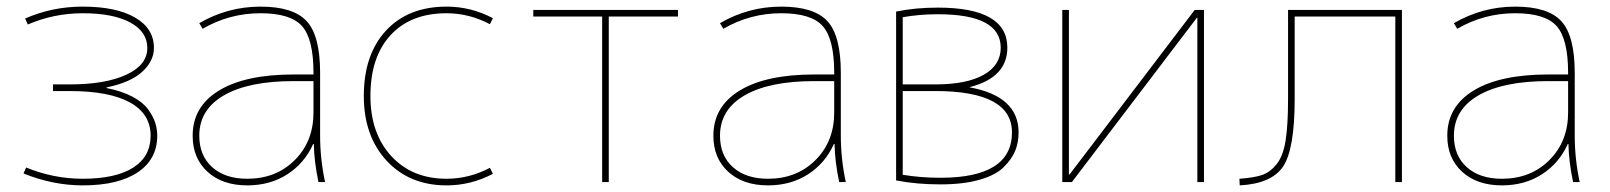

<svg xmlns="http://www.w3.org/2000/svg" viewBox="-20 -550 4863 580"><path d="M302 -284Q348 -275 380 -258Q412 -241 427.5 -219.5Q443 -198 449 -179Q455 -160 455 -140Q455 -69 396 -29.5Q337 10 230 10Q140 10 51 -26L59 -44Q142 -10 230 -10Q329 -10 382 -43.5Q435 -77 435 -140Q435 -206 372.5 -240.5Q310 -275 190 -275H140V-295H190Q299 -295 362 -324.5Q425 -354 425 -405Q425 -454 373.5 -482Q322 -510 230 -510Q143 -510 64 -476L56 -494Q137 -530 230 -530Q331 -530 388 -497Q445 -464 445 -405Q445 -366 410 -333.5Q375 -301 302 -286Z M928 -115H926Q900 -57 848 -23.5Q796 10 727 10Q652 10 607 -31Q562 -72 562 -140Q562 -228 641.5 -276.5Q721 -325 867 -325H927V-330Q927 -432 892.5 -471Q858 -510 767 -510Q673 -510 592 -463L582 -480Q668 -530 767 -530Q866 -530 906.5 -486Q947 -442 947 -330V-140Q947 -70 962 0H942Q929 -62 928 -115ZM582 -140Q582 -80 621 -45Q660 -10 727 -10Q814 -10 870.5 -66.5Q927 -123 927 -210V-305H867Q731 -305 656.5 -262Q582 -219 582 -140Z M1460 -43 1469 -25Q1403 10 1329 10Q1217 10 1148 -64.5Q1079 -139 1079 -260Q1079 -385 1146 -457.5Q1213 -530 1329 -530Q1403 -530 1469 -495L1460 -477Q1397 -510 1329 -510Q1221 -510 1160 -444Q1099 -378 1099 -260Q1099 -147 1162 -78.5Q1225 -10 1329 -10Q1397 -10 1460 -43Z M2028 -500H1819V0H1799V-500H1591V-520H2028Z M2501 -115H2499Q2473 -57 2421 -23.5Q2369 10 2300 10Q2225 10 2180 -31Q2135 -72 2135 -140Q2135 -228 2214.5 -276.5Q2294 -325 2440 -325H2500V-330Q2500 -432 2465.5 -471Q2431 -510 2340 -510Q2246 -510 2165 -463L2155 -480Q2241 -530 2340 -530Q2439 -530 2479.5 -486Q2520 -442 2520 -330V-140Q2520 -70 2535 0H2515Q2502 -62 2501 -115ZM2155 -140Q2155 -80 2194 -45Q2233 -10 2300 -10Q2387 -10 2443.5 -66.5Q2500 -123 2500 -210V-305H2440Q2304 -305 2229.5 -262Q2155 -219 2155 -140Z M2813 -507Q2758 -507 2707 -498V-295H2805Q2900 -295 2951.5 -324Q3003 -353 3003 -406Q3003 -507 2813 -507ZM3057 -150Q3057 -120 3047 -95Q3037 -70 3012.5 -45.5Q2988 -21 2939 -7Q2890 7 2821 7Q2748 7 2687 -5V-515Q2744 -527 2813 -527Q3023 -527 3023 -406Q3023 -316 2910 -287V-286Q3057 -259 3057 -150ZM3037 -150Q3037 -275 2805 -275H2707V-22Q2761 -13 2821 -13Q3037 -13 3037 -150Z M3209 -23H3211L3589 -520H3617V0H3597V-497H3596L3218 0H3189V-520H3209Z M3871 -251V-520H4215V0H4195V-500H3891V-251Q3891 -99 3856 -47Q3821 5 3725 10L3724 -10Q3767 -13 3791.5 -21Q3816 -29 3836 -53.5Q3856 -78 3863.5 -125Q3871 -172 3871 -251Z M4718 -115H4716Q4690 -57 4638 -23.5Q4586 10 4517 10Q4442 10 4397 -31Q4352 -72 4352 -140Q4352 -228 4431.5 -276.5Q4511 -325 4657 -325H4717V-330Q4717 -432 4682.5 -471Q4648 -510 4557 -510Q4463 -510 4382 -463L4372 -480Q4458 -530 4557 -530Q4656 -530 4696.5 -486Q4737 -442 4737 -330V-140Q4737 -70 4752 0H4732Q4719 -62 4718 -115ZM4372 -140Q4372 -80 4411 -45Q4450 -10 4517 -10Q4604 -10 4660.5 -66.5Q4717 -123 4717 -210V-305H4657Q4521 -305 4446.5 -262Q4372 -219 4372 -140Z"/></svg>

Font: M PLUS 1p Thin
Style: Regular
Weight: 250
Version: Version 1.062